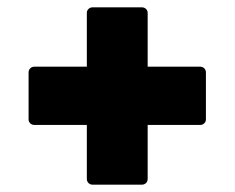

<svg xmlns="http://www.w3.org/2000/svg" viewBox="-20 -588 640 524"><path d="M367 -84H233Q226 -84 221.5 -88.5Q217 -93 217 -100V-247H74Q67 -247 62.5 -251.5Q58 -256 58 -262V-390Q58 -397 62.5 -401.5Q67 -406 74 -406H217V-553Q217 -559 221.5 -563.5Q226 -568 233 -568H367Q374 -568 378.5 -563.5Q383 -559 383 -553V-406H526Q533 -406 537.5 -401.5Q542 -397 542 -390V-262Q542 -256 537.5 -251.5Q533 -247 526 -247H383V-100Q383 -93 378.5 -88.5Q374 -84 367 -84Z"/></svg>

Font: YamahaIndonesia935. App XBold
Style: Regular
Weight: 800
Designer: Dalton Maag Ltd
Foundry: Dalton Maag Ltd
Version: Version 1.002; January 01, 2024; Regular/Italic